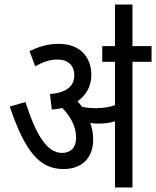

<svg xmlns="http://www.w3.org/2000/svg" viewBox="-20 -825 687 845"><path d="M390 -211C390 -239 385 -263 377 -284C389 -282 401 -281 411 -281C438 -281 462 -284 486 -291V0H563V-553H647V-622H563V-805H486V-622H430V-553H486V-362C459 -353 435 -349 401 -349C379 -349 360 -351 341 -355C335 -363 328 -372 321 -379C358 -405 382 -444 382 -495C382 -575 331 -632 239 -632C186 -632 148 -618 110 -600L135 -533C168 -552 199 -563 233 -563C277 -563 307 -539 307 -494C307 -446 273 -417 200 -411L208 -343C224 -344 239 -346 254 -350C288 -315 315 -271 315 -219C315 -174 290 -152 253 -152C184 -152 137 -237 92 -376L23 -356C90 -158 154 -81 259 -81C337 -81 390 -126 390 -211Z"/></svg>

Font: Noto Sans Devanagari UI Condensed
Style: Regular
Weight: 400
Width: 3
Designer: Jelle Bosma - Monotype Design Team
Foundry: Monotype Imaging Inc.
Version: Version 2.004